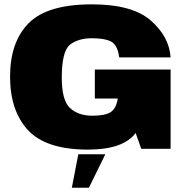

<svg xmlns="http://www.w3.org/2000/svg" viewBox="-20 -702 888 906"><path d="M396 4Q562.5 3.5 620 -74.5L646.5 0H785V-374H427.5V-237H536L535.5 -235.5Q528 -189.5 502 -172.8Q476 -156 415.5 -156Q349.5 -156 310.5 -192.2Q271.5 -228.5 271.5 -334.5Q271.5 -461 310.5 -491.2Q349.5 -521.5 413.5 -521.5Q475 -521.5 505 -505.5Q535 -489.5 542.5 -431H785Q778.5 -529.5 691.2 -605.5Q604 -681.5 413 -681.5Q203.5 -681.5 115.5 -592.8Q27.5 -504 27.5 -340Q27.5 -179 112.5 -87.5Q197.5 4 396 4ZM319 184H399.5L477 26H349.5Z"/></svg>

Font: Anybody SemiExpanded Black
Style: Regular
Weight: 900
Width: 6
Version: Version 1.113;gftools[0.9.25]